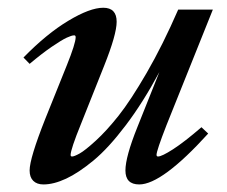

<svg xmlns="http://www.w3.org/2000/svg" viewBox="-20 -472 595 503"><path d="M93.8 11.2Q76.7 11.2 67.1 1.7Q57.6 -7.8 57.6 -25.4Q57.6 -57.1 98.6 -160.6L154.8 -300.3Q178.2 -358.4 178.2 -374.5Q178.2 -379.4 174.3 -379.4Q168 -379.4 154.8 -373.3Q141.6 -367.2 115.5 -349.4Q89.4 -331.5 57.6 -304.7L41.5 -321.3Q102.5 -383.8 159.2 -417.7Q215.8 -451.7 250.5 -451.7Q285.6 -451.7 285.6 -415Q285.6 -381.8 252.9 -299.8L192.4 -147.9Q165 -80.6 165 -65.9Q165 -62 168.9 -62Q174.3 -62 188.5 -69.8Q202.6 -77.6 231 -103.5Q259.3 -129.4 290.5 -168.7Q321.8 -208 364.3 -281.2Q406.7 -354.5 446.8 -446.8H537.6L416 -143.6Q390.1 -77.1 390.1 -66.4Q390.1 -62 394 -62Q403.8 -62 433.1 -80.8Q462.4 -99.6 507.8 -138.7L525.4 -122.1Q404.3 11.2 344.7 11.2Q308.6 11.2 308.6 -25.4Q308.6 -61 339.8 -138.7L397.5 -283.2Q354.5 -203.1 309.3 -143.6Q264.2 -84 224.9 -51.5Q185.5 -19 153.1 -3.9Q120.6 11.2 93.8 11.2Z"/></svg>

Font: Elstob 10pt SemiBold
Style: Italic
Weight: 600
Italic angle: -20°
Designer: Peter S. Baker
Version: Version 1.015